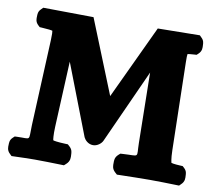

<svg xmlns="http://www.w3.org/2000/svg" viewBox="-71 -698 882 782"><g transform="rotate(10 370.0 -306.5)"><path d="M469.4 -84.9 459.1 -84.3 451.7 -77.7C437.5 -64.9 438.7 -51.6 438.6 -42.3C438.5 -32.6 437 -18.5 451.7 -5.3L460.1 2.3L472.1 2C517.7 1 563.2 0 596 0C627.7 0 673.6 1 706.4 2L717.2 2.3L724.8 -5.3C739 -18.4 737.1 -32.8 736.6 -42.4C736.2 -50.3 736.6 -61.3 724.8 -72.1L718 -78.4L708.4 -78.9C681.2 -80.1 671.2 -83.1 670.7 -83.4C670.5 -83.7 666 -96.9 665.2 -135.7L657.2 -497.6C656.8 -515.6 657.1 -526.9 658.1 -531.2C660.8 -532 670.8 -533.4 685.6 -534.1L695.1 -534.7L701.8 -540.9C716 -553.9 714.1 -568.3 713.6 -578C713.2 -585.8 713.6 -596.8 701.8 -607.7L694.4 -615.2L520.7 -612.8L377.6 -308L255 -612.8L46.9 -615.1L39.5 -607.7C27.2 -596.4 28 -584.7 27.7 -576.5C27.4 -567.2 25.8 -553.5 39.5 -540.9L46.2 -534.7L55.7 -534.1C81.5 -532.8 96 -530.5 99.5 -529.1C100.4 -526.3 101.2 -513.5 100.2 -491.7L84.2 -136.1C81.4 -67.1 93.4 -81.3 33.1 -78.9L23.4 -78.5L16.5 -72.1C4.2 -60.8 5 -49.2 4.7 -41C4.4 -31.6 2.8 -17.9 16.5 -5.3L24.2 2.3L35 2C64.9 1 96.8 0 120.2 0C145.7 0 195.9 1 228.9 2L241 2.3L249.5 -5.3C265.3 -19.4 263.2 -35 262.6 -45.5C262.1 -54 262.6 -65.9 249.5 -77.7L241.9 -84.6L231 -85C198.1 -86.2 182.9 -89.2 180.8 -90.4C179.8 -92 177.1 -109.3 178.7 -147L191.2 -417.5L304.1 -125L304.5 -124.2C309.2 -114.2 322.9 -99 343.4 -99C361 -99 377.5 -112.5 382.7 -124.9L521.1 -430.6L525.9 -140.6C526.9 -75.2 540.6 -89.5 469.4 -84.9Z"/></g></svg>

Font: Linux Libertine Mono O 
Style: Mono Bold
Weight: 400
Designer: Philipp H. Poll
Foundry: Philipp H. Poll
Version: Version 5.1.7